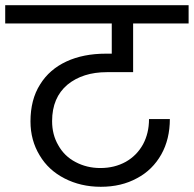

<svg xmlns="http://www.w3.org/2000/svg" viewBox="-47 -760 744 737"><path d="M363 -483C363 -483 464 -483 464 -483C464 -483 464 -670 464 -670C464 -670 677 -670 677 -670C677 -670 677 -740 677 -740C677 -740 -27 -740 -27 -740C-27 -740 -27 -670 -27 -670C-27 -670 382 -670 382 -670C382 -670 382 -554 382 -554C382 -554 359 -554 359 -554C359 -554 359 -554 359 -554C302 -554 251 -544 208 -524C165 -504 131 -475 107 -436C82 -397 70 -349 70 -294C70 -294 70 -294 70 -294C70 -245 82 -202 105 -164C128 -125 160 -96 201 -75C242 -54 288 -43 340 -43C340 -43 340 -43 340 -43C393 -43 439 -54 479 -76C519 -97 550 -128 572 -167C594 -206 605 -252 605 -303C605 -303 525 -303 525 -303C525 -303 525 -303 525 -303C525 -266 517 -234 502 -206C486 -177 464 -155 436 -139C407 -123 375 -115 338 -115C338 -115 338 -115 338 -115C303 -115 271 -123 243 -138C214 -153 192 -175 177 -202C161 -229 153 -260 153 -295C153 -295 153 -295 153 -295C153 -356 173 -402 212 -435C251 -467 302 -483 363 -483Z"/></svg>

Font: Girnar Poppins
Style: Regular
Weight: 500
Designer: Ninad Kale (Devanagari), Jonny Pinhorn (Latin)
Foundry: Indian Type Foundry
Version: ""